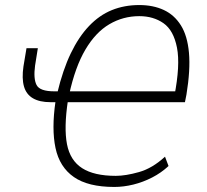

<svg xmlns="http://www.w3.org/2000/svg" viewBox="-20 -733 820 761"><path d="M433 8Q329 8 272.5 -31.5Q216 -71 200 -146.5Q184 -222 200 -331L206 -328H180Q137 -328 110.5 -343.5Q84 -359 75 -390.5Q66 -422 73 -470L85 -542H130L119 -473Q112 -421 125 -396Q138 -371 195 -371H219L207 -364Q229 -456 260.5 -521.5Q292 -587 333 -630Q374 -673 423.5 -693Q473 -713 532 -713Q587 -713 629 -693.5Q671 -674 697 -632.5Q723 -591 729 -523.5Q735 -456 719 -358L713 -328H240L249 -333Q233 -226 245.5 -161.5Q258 -97 305.5 -66.5Q353 -36 439 -36Q478 -36 531 -51Q584 -66 634 -112L648 -75Q619 -48 583 -29.5Q547 -11 508.5 -1.5Q470 8 433 8ZM532 -669Q468 -669 413.5 -637Q359 -605 318.5 -536.5Q278 -468 254 -358L249 -371H684L671 -352Q695 -475 681.5 -544Q668 -613 628 -641Q588 -669 532 -669Z"/></svg>

Font: Nunito Sans 7pt Condensed ExtraLight
Style: Italic
Weight: 250
Width: 3
Italic angle: -9°
Designer: Vernon Adams
Foundry: Vernon Adams
Version: Version 3.101;gftools[0.9.27]